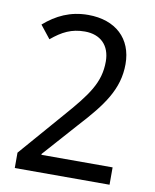

<svg xmlns="http://www.w3.org/2000/svg" viewBox="-82 -787 684 850"><g transform="rotate(10 260.0 -362.0)"><path d="M469 0V-78H149V-82L286 -236C386 -345 446 -425 446 -538C446 -652 370 -724 246 -724C166 -724 104 -694 49 -646L95 -588C143 -628 184 -649 244 -649C314 -649 358 -607 358 -534C358 -439 312 -378 213 -265L43 -69V0Z"/></g></svg>

Font: Noto Sans Armenian SemiCondensed
Style: Regular
Weight: 400
Width: 4
Designer: Monotype Design Team
Foundry: Monotype Imaging Inc.
Version: Version 2.008